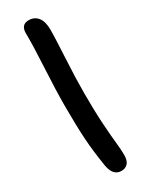

<svg xmlns="http://www.w3.org/2000/svg" viewBox="-250 -904 820 1061"><g transform="rotate(-30 159.5 -373.0)"><path d="M180.2 116.2Q127.9 116.2 115.2 45.9Q98.1 -59.6 93 -143.8Q87.9 -228 87.9 -351.1Q87.9 -448.2 95.7 -590.8Q103.5 -733.4 102.1 -801.8Q100.1 -861.8 150.9 -861.8Q187.5 -861.8 208.7 -835.2Q230 -808.6 230 -754.9Q230 -709.5 222.9 -579.8Q215.8 -450.2 215.8 -358.9Q215.8 -242.2 221.2 -160.9Q226.6 -79.6 231.7 -32.7Q236.8 14.2 236.8 46.9Q236.8 82 221.7 99.1Q206.5 116.2 180.2 116.2Z"/></g></svg>

Font: Shantell Sans Irregular Bouncy
Style: Regular
Weight: 600
Designer: Stephen Nixon, Anya Danilova, Shantell Martin
Foundry: Arrow Type
Version: Version 1.006;[9816181b4]